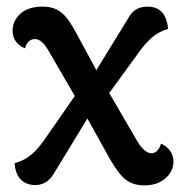

<svg xmlns="http://www.w3.org/2000/svg" viewBox="-20 -546 552 580"><path d="M504 -58Q504 -29 480 -7.5Q456 14 416 14Q376 14 352 -10Q328 -34 298 -91L244 -188L141 -19Q121 13 86 13Q61 13 44 -2.5Q27 -18 24 -53Q54 -61 76 -80Q98 -99 119 -131L206 -256L127 -392Q116 -411 106 -419.5Q96 -428 86 -428Q74 -428 66 -420Q58 -412 56 -400Q39 -406 28.5 -420Q18 -434 18 -453Q18 -483 41.5 -504.5Q65 -526 109 -526Q136 -526 154.5 -515.5Q173 -505 187.5 -484Q202 -463 224 -421L271 -334L368 -492Q386 -526 425 -526Q453 -526 468.5 -510Q484 -494 488 -459Q458 -450 436.5 -430.5Q415 -411 393 -379L310 -265L395 -119Q405 -102 416 -92.5Q427 -83 438 -83Q448 -83 456 -92Q464 -101 466 -112Q482 -106 493 -91.5Q504 -77 504 -58Z"/></svg>

Font: Arima Madurai
Style: Bold
Weight: 700
Designer: Joana Correia and Natanael Gama
Foundry: NDISCOVER
Version: Version 1.019